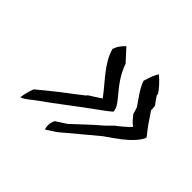

<svg xmlns="http://www.w3.org/2000/svg" viewBox="-116 -616 730 730"><g transform="rotate(45 248.5 -251.5)"><path d="M64 -102C56 -83 52 -64 49 -45C66 -49 86 -69 106 -83C164 -124 222 -170 280 -212C303 -229 317 -238 338 -256C338 -276 323 -293 310 -309C282 -342 257 -374 242 -418L197 -467C188 -458 174 -445 167 -422C185 -360 233 -318 270 -268L274 -263C258 -252 242 -242 226 -232L221 -226C195 -206 165 -182 139 -163C113 -142 90 -124 64 -102ZM211 -160ZM206 -73C196 -55 198 -34 202 -24L242 -50C286 -86 335 -129 381 -166H382C401 -179 418 -192 436 -205C461 -225 491 -254 497 -276C488 -288 478 -299 469 -312L435 -362L436 -367C436 -367 434 -376 434 -384C425 -395 418 -406 410 -418L411 -423C398 -443 380 -462 360 -479C355 -471 348 -458 344 -445L336 -420C348 -387 370 -360 389 -332C392 -322 395 -316 398 -303C408 -291 419 -277 432 -268C415 -250 399 -237 378 -221C370 -212 359 -202 352 -195L351 -194C318 -167 283 -132 252 -104L251 -102ZM435 -204 436 -205H437Z"/></g></svg>

Font: SolarCharger
Style: 352
Weight: 300
Designer: Mew Too
Foundry: Cannot Into Space Fonts/KineticPlasma Fonts
Version: Version 1.100